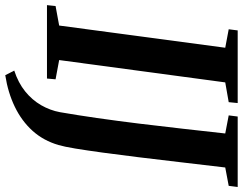

<svg xmlns="http://www.w3.org/2000/svg" viewBox="-128 -664 946 748"><g transform="rotate(90 345.0 -290.0)"><path d="M-9 0 -5.5 -33.5 70.5 -47.5 157 -694.5 85 -708 89.5 -743H372.5L369 -708L292 -694.5L205 -47.5L280 -33.5L277 0ZM264 162.5 246 127.5Q293.5 112 327 85Q360.5 58 380.8 22.8Q401 -12.5 408 -50.5Q419.5 -116.5 430.8 -195Q442 -273.5 452.5 -358.5Q463 -443.5 472.5 -529Q482 -614.5 491 -694.5L420.5 -708L425 -743H699.5L695 -708L623.5 -694.5Q612.5 -602.5 602.5 -516.2Q592.5 -430 583.2 -354.2Q574 -278.5 565.5 -216.8Q557 -155 549.8 -111Q542.5 -67 536 -45Q519 13.5 480.8 56Q442.5 98.5 387.2 125.2Q332 152 264 162.5Z"/></g></svg>

Font: Merriweather 72pt SemiBold
Style: Italic
Weight: 600
Italic angle: -7.8°
Version: Version 2.101